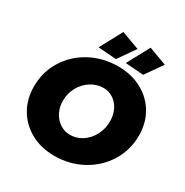

<svg xmlns="http://www.w3.org/2000/svg" viewBox="-209 -1095 1227 1276"><g transform="rotate(30 404.5 -457.5)"><path d="M805 -384Q805 -273 749 -182Q693 -91 596.5 -38.5Q500 14 384 14Q283 14 204 -29Q125 -72 81 -147.5Q37 -223 37 -319Q37 -430 93 -520.5Q149 -611 245.5 -662.5Q342 -714 458 -714Q559 -714 638 -671.5Q717 -629 761 -554Q805 -479 805 -384ZM251 -333Q251 -284 271.5 -244.5Q292 -205 327 -182Q362 -159 404 -159Q454 -159 497 -187Q540 -215 565.5 -263.5Q591 -312 591 -370Q591 -418 572 -457Q553 -496 519 -518.5Q485 -541 443 -541Q394 -541 349.5 -513.5Q305 -486 278 -438Q251 -390 251 -333ZM371 -929 509 -878 418 -748 279 -758ZM580 -929 718 -878 627 -748 488 -758Z"/></g></svg>

Font: Gontserrat ExtraBold
Style: Italic
Weight: 800
Italic angle: -11.3°
Designer: Julieta Ulanovsky
Foundry: Julieta Ulanovsky
Version: Version 6.001